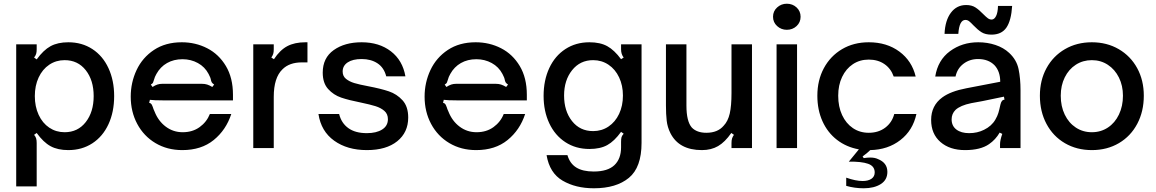

<svg xmlns="http://www.w3.org/2000/svg" viewBox="-20 -795 6206 1031"><path d="M593 -279Q593 -194 562.5 -128Q532 -62 476 -25.5Q420 11 347 11Q290 11 251.5 -10Q213 -31 177 -81L163 -71Q171 -62 174 -52Q177 -42 177 -27V206H67V-557H177V-530Q177 -515 174 -505.5Q171 -496 163 -486L177 -476Q213 -526 251.5 -547Q290 -568 347 -568Q420 -568 476 -531.5Q532 -495 562.5 -429Q593 -363 593 -279ZM167 -279Q167 -223 187.5 -178.5Q208 -134 244.5 -109.5Q281 -85 327 -85Q398 -85 440.5 -139.5Q483 -194 483 -279Q483 -364 440.5 -418Q398 -472 327 -472Q281 -472 244.5 -447.5Q208 -423 187.5 -379Q167 -335 167 -279Z M682 -276Q682 -352 713.5 -419Q745 -486 807 -527Q869 -568 956 -568Q1030 -568 1092.5 -536Q1155 -504 1193 -440.5Q1231 -377 1231 -286V-256H855Q806 -256 785 -259L781 -243Q790 -241 793.5 -235.5Q797 -230 801 -219Q803 -211 810 -196Q830 -145 870 -115Q910 -85 961 -85Q1014 -85 1052 -112.5Q1090 -140 1107 -183H1222Q1194 -97 1127.5 -43Q1061 11 959 11Q878 11 815 -26.5Q752 -64 717 -129.5Q682 -195 682 -276ZM799 -328Q813 -337 825 -341Q837 -345 852 -345H1063Q1080 -345 1092.5 -341Q1105 -337 1120 -328L1130 -341Q1121 -347 1118 -351.5Q1115 -356 1113 -364Q1111 -378 1100 -398Q1080 -436 1042.5 -456.5Q1005 -477 960 -477Q913 -477 877 -456.5Q841 -436 820 -398Q811 -383 806 -364Q804 -356 801.5 -351Q799 -346 790 -341Z M1340 0V-557H1450V-530Q1450 -515 1447 -505.5Q1444 -496 1437 -486L1451 -477Q1483 -526 1522.5 -547Q1562 -568 1620 -568H1631V-460H1601Q1534 -460 1497 -423Q1450 -378 1450 -275V0Z M1690 -183H1801Q1813 -134 1850.5 -107Q1888 -80 1950 -80Q2001 -80 2032 -99.5Q2063 -119 2063 -155Q2063 -183 2044 -199.5Q2025 -216 1996 -225Q1967 -234 1919 -244Q1853 -257 1812 -271Q1771 -285 1742 -317Q1713 -349 1713 -405Q1713 -484 1772 -526Q1831 -568 1922 -568Q2016 -568 2079 -519.5Q2142 -471 2157 -385H2054Q2042 -432 2007 -455Q1972 -478 1922 -478Q1874 -478 1847 -460Q1820 -442 1820 -411Q1820 -386 1838 -371.5Q1856 -357 1882.5 -349Q1909 -341 1957 -332Q2025 -319 2068 -304.5Q2111 -290 2141.5 -256.5Q2172 -223 2172 -164Q2172 -84 2113 -36.5Q2054 11 1950 11Q1845 11 1774.5 -39.5Q1704 -90 1690 -183Z M2260 -276Q2260 -352 2291.5 -419Q2323 -486 2385 -527Q2447 -568 2534 -568Q2608 -568 2670.5 -536Q2733 -504 2771 -440.5Q2809 -377 2809 -286V-256H2433Q2384 -256 2363 -259L2359 -243Q2368 -241 2371.5 -235.5Q2375 -230 2379 -219Q2381 -211 2388 -196Q2408 -145 2448 -115Q2488 -85 2539 -85Q2592 -85 2630 -112.5Q2668 -140 2685 -183H2800Q2772 -97 2705.5 -43Q2639 11 2537 11Q2456 11 2393 -26.5Q2330 -64 2295 -129.5Q2260 -195 2260 -276ZM2377 -328Q2391 -337 2403 -341Q2415 -345 2430 -345H2641Q2658 -345 2670.5 -341Q2683 -337 2698 -328L2708 -341Q2699 -347 2696 -351.5Q2693 -356 2691 -364Q2689 -378 2678 -398Q2658 -436 2620.5 -456.5Q2583 -477 2538 -477Q2491 -477 2455 -456.5Q2419 -436 2398 -398Q2389 -383 2384 -364Q2382 -356 2379.5 -351Q2377 -346 2368 -341Z M2915 38H3027Q3040 83 3074.5 104.5Q3109 126 3168 126Q3243 126 3279 92Q3315 58 3315 -4V-33Q3315 -50 3317.5 -58.5Q3320 -67 3329 -77L3315 -87Q3279 -37 3241 -16Q3203 5 3145 5Q3072 5 3016 -31.5Q2960 -68 2929.5 -133Q2899 -198 2899 -280Q2899 -364 2929.5 -429.5Q2960 -495 3016 -531.5Q3072 -568 3145 -568Q3203 -568 3241 -547Q3279 -526 3315 -477L3329 -486Q3315 -504 3315 -530V-557H3425V-28Q3425 104 3357 160Q3289 216 3169 216Q3071 216 3001 175Q2931 134 2915 38ZM3325 -282Q3325 -336 3304.5 -379.5Q3284 -423 3247.5 -447.5Q3211 -472 3165 -472Q3095 -472 3052 -418Q3009 -364 3009 -282Q3009 -199 3051.5 -145Q3094 -91 3165 -91Q3211 -91 3247.5 -115.5Q3284 -140 3304.5 -183.5Q3325 -227 3325 -282Z M3580 -80Q3564 -112 3560 -147Q3556 -182 3556 -229V-557H3666V-228Q3666 -143 3695 -110Q3722 -82 3773 -82Q3834 -82 3866 -120Q3889 -144 3898.5 -185Q3908 -226 3908 -296V-557H4018V0H3908V-27Q3908 -42 3911 -51.5Q3914 -61 3921 -71L3907 -81Q3873 -32 3836 -10.5Q3799 11 3749 11Q3626 11 3580 -80Z M4260 0H4150V-557H4260ZM4131 -705Q4131 -735 4153 -755Q4175 -775 4205 -775Q4236 -775 4257.5 -755Q4279 -735 4279 -705Q4279 -675 4257.5 -655Q4236 -635 4205 -635Q4175 -635 4153 -655Q4131 -675 4131 -705Z M4901 -183Q4882 -95 4815 -43Q4748 9 4653 11Q4637 27 4612 45L4618 54Q4638 51 4652 51Q4678 51 4694 59Q4745 79 4745 128Q4745 171 4709.5 193.5Q4674 216 4618 216Q4569 216 4524 203V159Q4575 177 4612 177Q4642 177 4659.5 165Q4677 153 4677 131Q4677 97 4641.5 84.5Q4606 72 4538 73L4592 7Q4525 -5 4474.5 -44Q4424 -83 4396.5 -144Q4369 -205 4369 -281Q4369 -364 4404 -429Q4439 -494 4501.5 -531Q4564 -568 4645 -568Q4742 -568 4809.5 -518Q4877 -468 4897 -384H4779Q4764 -427 4729 -451Q4694 -475 4645 -475Q4597 -475 4560 -450.5Q4523 -426 4502 -382Q4481 -338 4481 -281Q4481 -222 4502 -177Q4523 -132 4560 -107Q4597 -82 4645 -82Q4697 -82 4733.5 -109.5Q4770 -137 4782 -183Z M4980 -151Q4980 -228 5040 -272Q5085 -305 5169 -321L5351 -356Q5351 -412 5320 -445Q5287 -478 5232 -478Q5187 -478 5153.5 -452.5Q5120 -427 5111 -384H5002Q5016 -472 5081 -520Q5146 -568 5233 -568Q5282 -568 5325.5 -553.5Q5369 -539 5399 -511Q5439 -474 5449.5 -424Q5460 -374 5460 -309V0H5350V-21Q5350 -42 5362 -76L5348 -83Q5326 -45 5291 -21Q5245 11 5162 11Q5080 11 5030 -32.5Q4980 -76 4980 -151ZM5264 -98Q5305 -118 5325 -153Q5336 -172 5341 -188.5Q5346 -205 5352 -233Q5355 -246 5360 -252.5Q5365 -259 5374 -260L5371 -276L5255 -252L5195 -241Q5137 -229 5111 -205Q5090 -184 5090 -154Q5090 -119 5115.5 -99.5Q5141 -80 5184 -80Q5228 -80 5264 -98ZM5207 -659Q5193 -674 5184 -681Q5175 -688 5164 -688Q5131 -688 5126 -613H5052Q5055 -685 5086 -726.5Q5117 -768 5168 -768Q5198 -768 5218 -755Q5238 -742 5260 -719Q5275 -704 5284.5 -697Q5294 -690 5305 -690Q5319 -690 5328.5 -708.5Q5338 -727 5339 -763H5415Q5410 -684 5384 -646.5Q5358 -609 5304 -609Q5271 -609 5250.5 -622Q5230 -635 5207 -659Z M5564 -281Q5564 -364 5599.5 -429Q5635 -494 5698.5 -531Q5762 -568 5843 -568Q5924 -568 5987.5 -531Q6051 -494 6086.5 -429Q6122 -364 6122 -281Q6122 -197 6087 -130.5Q6052 -64 5988.5 -26.5Q5925 11 5843 11Q5762 11 5698.5 -26Q5635 -63 5599.5 -129.5Q5564 -196 5564 -281ZM6010 -281Q6010 -335 5988.5 -378.5Q5967 -422 5929 -447Q5891 -472 5843 -472Q5795 -472 5757 -447.5Q5719 -423 5697.5 -379.5Q5676 -336 5676 -281Q5676 -224 5697.5 -179.5Q5719 -135 5757 -110Q5795 -85 5843 -85Q5891 -85 5929 -110Q5967 -135 5988.5 -180Q6010 -225 6010 -281Z"/></svg>

Font: Open Sauce Sans Medium
Style: Regular
Weight: 500
Designer: Alfredo Marco Pradil
Foundry: Creative Sauce Fz LLC
Version: Version 1.477